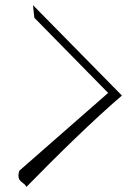

<svg xmlns="http://www.w3.org/2000/svg" viewBox="-20 -696 527 756"><path d="M460 -319.8C347.2 -223.1 205.1 -84 84 40C75.2 19 42 22 56.2 -23.9L405.8 -330.1L115.2 -626L109.9 -675.8Z"/></svg>

Font: Pierce
Style: Roman
Weight: 500
Version: Version 0.2.0